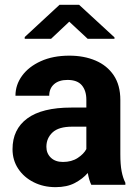

<svg xmlns="http://www.w3.org/2000/svg" viewBox="-20 -770 575 800"><path d="M360.4 0Q351.1 -19 345.7 -49.3Q324.7 -24.9 292 -7.6Q259.3 9.8 211.4 9.8Q161.1 9.8 120.4 -10.7Q79.6 -31.2 55.9 -66.9Q32.2 -102.5 32.2 -148.4Q32.2 -231.4 93.8 -276.6Q155.3 -321.8 276.9 -321.8H339.8V-354.5Q339.8 -392.1 321 -414.6Q302.2 -437 261.2 -437Q225.6 -437 205.3 -419.2Q185.1 -401.4 185.1 -371.1H44.4Q44.4 -416.5 72 -454.3Q99.6 -492.2 150.1 -515.1Q200.7 -538.1 269 -538.1Q330.1 -538.1 378.2 -517.6Q426.3 -497.1 453.9 -456.1Q481.4 -415 481.4 -353.5V-127.4Q481.4 -84 486.8 -56.2Q492.2 -28.3 502.4 -8.3V0ZM242.2 -95.2Q278.3 -95.2 303.7 -111.8Q329.1 -128.4 339.8 -148.9V-242.2H280.8Q224.6 -242.2 199 -218.3Q173.3 -194.3 173.3 -158.2Q173.3 -130.9 191.9 -113Q210.4 -95.2 242.2 -95.2ZM309.6 -750 457 -614.3V-608.4H345.2L268.6 -679.7L192.9 -608.4H83V-615.7L228 -750Z"/></svg>

Font: Vazirmatn RD
Style: Bold
Weight: 700
Designer: Saber Rastikerdar
Foundry: Saber Rastikerdar
Version: Version 32.102